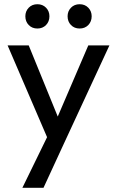

<svg xmlns="http://www.w3.org/2000/svg" viewBox="-20 -690 554 909"><path d="M222 4 16 -475H116L269 -100H237L398 -475H498L276 4ZM86 199 226 -88 276 4 186 199ZM157 -555Q132 -555 116 -571.5Q100 -588 100 -613Q100 -637 116 -653.5Q132 -670 157 -670Q182 -670 198 -653.5Q214 -637 214 -613Q214 -588 198 -571.5Q182 -555 157 -555ZM357 -555Q332 -555 316 -571.5Q300 -588 300 -613Q300 -637 316 -653.5Q332 -670 357 -670Q382 -670 398 -653.5Q414 -637 414 -613Q414 -588 398 -571.5Q382 -555 357 -555Z"/></svg>

Font: Outfit Thin
Style: Regular
Weight: 400
Version: Version 1.100;gftools[0.9.27]